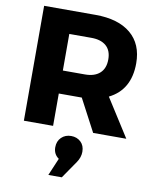

<svg xmlns="http://www.w3.org/2000/svg" viewBox="-104 -778 932 1152"><g transform="rotate(10 362.0 -202.5)"><path d="M70 0V-700H383Q522 -700 598 -636.5Q674 -573 674 -456Q674 -294 547 -231L694 0H492L388 -197H383H248V0ZM248 -337H383Q441 -337 473 -366Q505 -395 505 -450Q505 -504 473 -532Q441 -560 383 -560H248ZM271 295 316 189Q283 166 283 124Q283 87 306.5 64Q330 41 366 41Q401 41 424.5 63Q448 85 448 123Q448 157 426 189L353 295Z"/></g></svg>

Font: Trueno
Style: Bd
Weight: 700
Designer: Julieta Ulanovsky
Foundry: Julieta Ulanovsky
Version: Version 3.001b